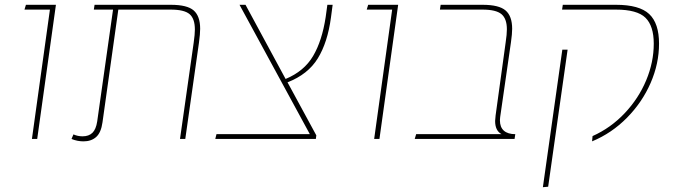

<svg xmlns="http://www.w3.org/2000/svg" viewBox="-20 -579 2819 800"><path d="M188 -539H82L88 -559H213L135 0H113Z M814 -459Q814 -438 809 -401L752 0H730L787 -401Q792 -436 792 -456Q792 -501 770 -520Q748 -539 691 -539H473L407 -69Q401 -26 380.5 -8Q360 10 328 10Q302 10 278 0L286 -19Q304 -11 324 -11Q350 -11 365 -25.5Q380 -40 385 -73L451 -539H371L374 -559H692Q760 -559 787 -535.5Q814 -512 814 -459Z M1178 -236 1298 -15 1296 0H877L882 -20H1271L978 -559H1003L1170 -250Q1247 -282 1284.5 -345.5Q1322 -409 1337 -508L1344 -559H1366L1359 -506Q1345 -402 1304 -335.5Q1263 -269 1178 -236Z M1614 -539H1508L1514 -559H1639L1561 0H1539Z M2063 -78Q2063 -49 2079.5 -34.5Q2096 -20 2127 -20L2124 0H1708L1714 -20H2070Q2043 -34 2043 -75Q2043 -82 2045 -98L2087 -403Q2092 -436 2092 -457Q2092 -501 2069.5 -520Q2047 -539 1990 -539H1813L1816 -559H1991Q2059 -559 2086.5 -535.5Q2114 -512 2114 -459Q2114 -438 2109 -403L2064 -91Q2063 -86 2063 -78Z M2449 -12Q2525 -46 2583 -107.5Q2641 -169 2672.5 -244.5Q2704 -320 2704 -397Q2704 -471 2669.5 -505Q2635 -539 2546 -539H2322L2325 -559H2547Q2644 -559 2685 -520.5Q2726 -482 2726 -397Q2726 -314 2691 -233.5Q2656 -153 2592.5 -88.5Q2529 -24 2447 10ZM2323 -372H2345L2264 199L2242 201Z"/></svg>

Font: FiraGO Thin
Style: Italic
Weight: 100
Italic angle: -8°
Designer: bBox Type GmbH
Foundry: bBox Type GmbH
Version: Version 1.001